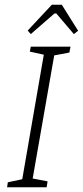

<svg xmlns="http://www.w3.org/2000/svg" viewBox="-20 -791 350 811"><path d="M209 -557 118 -37 181 -25 177 0H10L13 -21L74 -34L165 -560L106 -573L110 -594H278L273 -569ZM97 -662 199 -771H241L310 -661L292 -647L218 -734H210L110 -647Z"/></svg>

Font: Grenze ExtraLight
Style: Italic
Weight: 275
Italic angle: -10°
Designer: Renata Polastri
Foundry: Omnibus-Type
Version: Version 1.002; ttfautohint (v1.8)